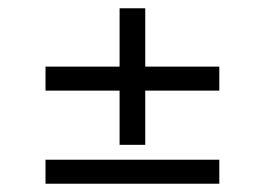

<svg xmlns="http://www.w3.org/2000/svg" viewBox="-20 -502 640 464"><path d="M90 -283V-341H269V-482H331V-341H510V-283H331V-152H269V-283ZM90 -58V-116H510V-58Z"/></svg>

Font: Spectral SC ExtraBold
Style: Regular
Weight: 800
Designer: Jean-Baptiste Levee
Foundry: Production Type
Version: Version 2.001